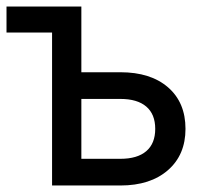

<svg xmlns="http://www.w3.org/2000/svg" viewBox="-20 -570 640 590"><path d="M140 0V-470H0V-550H230V-348H350Q443 -348 496.5 -301.5Q550 -255 550 -174Q550 -94 496 -47Q442 0 350 0ZM230 -82H350Q402 -82 429.5 -105.5Q457 -129 457 -174Q457 -219 429.5 -242.5Q402 -266 350 -266H230Z"/></svg>

Font: JetBrains Mono Zero
Style: Regular-Zero
Weight: 400
Designer: Philipp Nurullin, Konstantin Bulenkov
Foundry: JetBrains
Version: Version 2.211